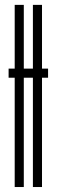

<svg xmlns="http://www.w3.org/2000/svg" viewBox="-20 -752 228 772"><path d="M75.7 -732.4V-476.1H112.3V-732.4H148.9V-476.1H173.3V-439.5H148.9V0H112.3V-439.5H75.7V0H39.1V-439.5H14.6V-476.1H39.1V-732.4Z"/></svg>

Font: Flanker
Style: Regular
Weight: 400
Designer: Flanker
Foundry: Flanker
Version: Version 2.027